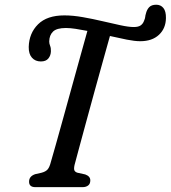

<svg xmlns="http://www.w3.org/2000/svg" viewBox="-20 -772 705 792"><path d="M287.5 -91.5Q284 -75.5 287 -69Q290 -62.5 299.5 -59.5L331.5 -52.5Q352.5 -45 352.5 -28Q352.5 -13.5 343.5 -6.8Q334.5 0 320.5 0H126Q99 0 100 -24Q100.5 -45 125 -53.5L151.5 -59.5Q168.5 -64 176.5 -73.2Q184.5 -82.5 190 -104.5Q196.5 -127 210.5 -176.2Q224.5 -225.5 242 -289.2Q259.5 -353 278.2 -420.2Q297 -487.5 313.2 -546.5Q329.5 -605.5 340.5 -644.5Q315 -649.5 292.2 -653Q269.5 -656.5 252 -656.5Q214 -656.5 198.8 -641.8Q183.5 -627 183 -601Q183 -592 186.8 -582.8Q190.5 -573.5 190 -560.5Q189.5 -543 179.5 -530.8Q169.5 -518.5 148.5 -518.5Q125.5 -518.5 111.8 -534Q98 -549.5 98.5 -578.5Q100 -635 137 -671.8Q174 -708.5 245.5 -708.5Q281 -708.5 322 -701.2Q363 -694 403.2 -684.5Q443.5 -675 477.2 -667.8Q511 -660.5 532 -660.5Q550.5 -660.5 560.2 -667.2Q570 -674 574.5 -687Q578.5 -696 579 -702.2Q579.5 -708.5 581.5 -714.5Q585.5 -732 595.2 -742.2Q605 -752.5 624.5 -752.5Q643 -752.5 654 -739Q665 -725.5 664.5 -697.5Q664 -655 635.8 -628.5Q607.5 -602 558.5 -602Q536 -602 503.2 -608.5Q470.5 -615 433.5 -623.5Q421.5 -580.5 404.5 -519.8Q387.5 -459 369.2 -392.5Q351 -326 334.2 -264.5Q317.5 -203 305 -156.8Q292.5 -110.5 287.5 -91.5Z"/></svg>

Font: Fraunces 144pt S100
Style: Italic
Weight: 400
Italic angle: -16°
Version: Version 1.000; ttfautohint (v1.8.3)